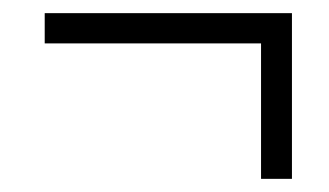

<svg xmlns="http://www.w3.org/2000/svg" viewBox="-20 -395 501 292"><path d="M424 -375H48V-329H377V-123H424Z"/></svg>

Font: Noto Sans Condensed Light
Style: Italic
Weight: 300
Width: 3
Italic angle: -12°
Designer: Monotype Design Team
Foundry: Monotype Imaging Inc.
Version: Version 2.013